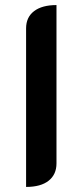

<svg xmlns="http://www.w3.org/2000/svg" viewBox="-20 -729 326 758"><path d="M83 -617Q83 -661 114.5 -685Q146 -709 203 -709V-84Q203 -40 172 -15.5Q141 9 83 9Z"/></svg>

Font: K2D SemiBold
Style: Regular
Weight: 600
Designer: Katatrad Aksorn Co.,Ltd.
Foundry: Cadson Demak Co.,Ltd.
Version: Version 1.000; ttfautohint (v1.6)